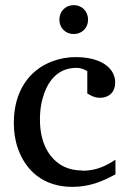

<svg xmlns="http://www.w3.org/2000/svg" viewBox="-20 -717 505 750"><path d="M302 -51C275 -51 251 -56 230 -66C170 -96 136 -161 136 -250C136 -279 139 -306 146 -331C163 -394 201 -452 279 -452C295 -452 310 -446 321 -439V-352C334 -344 349 -335 371 -335C406 -335 430 -358 430 -394C430 -410 426 -424 418 -437C393 -476 340 -494 275 -494C243 -494 212 -488 183 -477C94 -443 34 -361 34 -237C34 -201 39 -168 50 -137C80 -51 149 13 263 13C333 13 385 -11 431 -36V-93C394 -69 356 -50 301 -50ZM268 -697C236 -697 212 -673 212 -640C212 -608 236 -584 268 -584C300 -584 324 -608 324 -640C324 -673 300 -697 268 -697Z"/></svg>

Font: Veleka
Style: Regular
Weight: 400
Designer: Stefan Peev, Context Ltd, 2016; SIL International, 1997-2014.
Foundry: Stefan Peev, Context Ltd, 2016
Version: Version 1.000